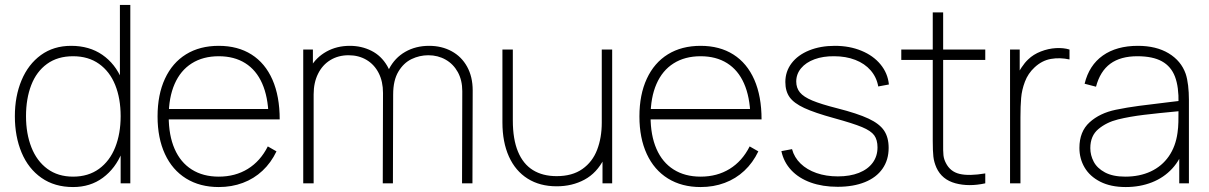

<svg xmlns="http://www.w3.org/2000/svg" viewBox="-20 -740 4879 775"><path d="M40 -271Q40 -351.5 67 -416Q94 -480.5 145.2 -517.8Q196.5 -555 267 -555Q340.5 -555 393 -518.8Q445.5 -482.5 472.2 -418.2Q499 -354 499 -271Q499 -189.5 472.5 -124.8Q446 -60 395.2 -22.5Q344.5 15 275 15Q200.5 15 147.5 -22Q94.5 -59 67.2 -124Q40 -189 40 -271ZM467 -271Q467 -342.5 445 -397Q423 -451.5 379.8 -482.2Q336.5 -513 275 -513Q212.5 -513 169.8 -482Q127 -451 106 -396.2Q85 -341.5 85 -271Q85 -200.5 106.8 -145.2Q128.5 -90 171.2 -58.5Q214 -27 275 -27Q336.5 -27 379.8 -58.5Q423 -90 445 -145.2Q467 -200.5 467 -271ZM467 -425H464V-720H506V0H467Z M616 -270Q616 -358 645.8 -422.2Q675.5 -486.5 731 -520.8Q786.5 -555 863 -555Q940 -555 995.2 -520Q1050.5 -485 1079.8 -418.2Q1109 -351.5 1109 -258H1064V-272Q1062 -349.5 1038.2 -403.2Q1014.5 -457 970 -485Q925.5 -513 863 -513Q799.5 -513 754 -484.2Q708.5 -455.5 684.8 -401Q661 -346.5 661 -270Q661 -193.5 684.8 -139Q708.5 -84.5 754 -55.8Q799.5 -27 863 -27Q929.5 -27 980.2 -58.2Q1031 -89.5 1061 -149L1096 -129Q1074 -83 1039.5 -50.8Q1005 -18.5 960.2 -1.8Q915.5 15 863 15Q787 15 731.2 -19.5Q675.5 -54 645.8 -118.2Q616 -182.5 616 -270ZM643 -300H1083V-258H643Z M1709 -517Q1673.5 -517 1641.2 -501.5Q1609 -486 1588 -450.8Q1567 -415.5 1567 -359H1530Q1527.5 -417.5 1550.5 -462Q1573.5 -506.5 1615.8 -530.8Q1658 -555 1712 -555Q1763 -555 1803 -533.2Q1843 -511.5 1865.5 -470.8Q1888 -430 1888 -375L1887 0H1845L1846 -372Q1846 -416 1828 -448.8Q1810 -481.5 1778.8 -499.2Q1747.5 -517 1709 -517ZM1204 -540H1243V-430H1246V0H1204ZM1387 -517Q1345.5 -517 1313.5 -497.5Q1281.5 -478 1263.8 -442.2Q1246 -406.5 1246 -359L1209 -375Q1209 -426.5 1232.5 -467.5Q1256 -508.5 1297.8 -531.8Q1339.5 -555 1392 -555Q1439.5 -555 1479.2 -535Q1519 -515 1543 -474Q1567 -433 1567 -372L1566 0H1525L1526 -365Q1526 -411 1508.5 -445.2Q1491 -479.5 1459.5 -498.2Q1428 -517 1387 -517Z M2008 -246V-540H2050V-254Q2050 -178 2070.8 -128Q2091.5 -78 2131 -53.5Q2170.5 -29 2227 -29Q2290 -29 2330.8 -57.8Q2371.5 -86.5 2390.2 -135.2Q2409 -184 2409 -245L2448 -246Q2448 -157.5 2418.5 -99.5Q2389 -41.5 2339.2 -14.8Q2289.5 12 2227 12Q2159 12 2109.8 -19Q2060.5 -50 2034.2 -108.2Q2008 -166.5 2008 -246ZM2412 -110H2409V-540H2451V0H2412Z M2561 -270Q2561 -358 2590.8 -422.2Q2620.5 -486.5 2676 -520.8Q2731.5 -555 2808 -555Q2885 -555 2940.2 -520Q2995.5 -485 3024.8 -418.2Q3054 -351.5 3054 -258H3009V-272Q3007 -349.5 2983.2 -403.2Q2959.5 -457 2915 -485Q2870.5 -513 2808 -513Q2744.5 -513 2699 -484.2Q2653.5 -455.5 2629.8 -401Q2606 -346.5 2606 -270Q2606 -193.5 2629.8 -139Q2653.5 -84.5 2699 -55.8Q2744.5 -27 2808 -27Q2874.5 -27 2925.2 -58.2Q2976 -89.5 3006 -149L3041 -129Q3019 -83 2984.5 -50.8Q2950 -18.5 2905.2 -1.8Q2860.5 15 2808 15Q2732 15 2676.2 -19.5Q2620.5 -54 2590.8 -118.2Q2561 -182.5 2561 -270ZM2588 -300H3028V-258H2588Z M3134 -130 3177 -138Q3186 -104.5 3211.5 -79.8Q3237 -55 3275.8 -41.5Q3314.5 -28 3362 -28Q3410.5 -28 3446.8 -42.2Q3483 -56.5 3502.5 -83Q3522 -109.5 3522 -145Q3522 -175.5 3508.8 -193.8Q3495.5 -212 3459.5 -227Q3423.5 -242 3347 -263Q3268.5 -284.5 3226.5 -304Q3184.5 -323.5 3167.2 -347.8Q3150 -372 3150 -409Q3150 -451.5 3175.2 -484.8Q3200.5 -518 3246 -536.5Q3291.5 -555 3350 -555Q3409 -555 3457 -535.2Q3505 -515.5 3534.2 -480Q3563.5 -444.5 3568 -399L3525 -391Q3518.5 -428 3494.5 -455.8Q3470.5 -483.5 3432.5 -498.2Q3394.5 -513 3347 -513Q3302.5 -513.5 3267.8 -500.8Q3233 -488 3213.5 -464.5Q3194 -441 3194 -411Q3194 -385 3208.8 -367Q3223.5 -349 3258.8 -334.2Q3294 -319.5 3359 -303Q3441.5 -282 3485.8 -261.2Q3530 -240.5 3548.5 -213Q3567 -185.5 3567 -143Q3567 -94.5 3542.2 -59Q3517.5 -23.5 3471 -4.8Q3424.5 14 3361 14Q3300.5 14 3252.5 -3.2Q3204.5 -20.5 3174 -53Q3143.5 -85.5 3134 -130Z M3760 -63Q3750 -85.5 3747.5 -108.2Q3745 -131 3745 -171V-179V-690H3787V-179V-162.5Q3786.5 -130 3788.2 -113.5Q3790 -97 3798 -82Q3815.5 -47 3853.5 -38Q3891.5 -29 3957 -40V0Q3891 14.5 3836.5 -0.2Q3782 -15 3760 -63ZM3618 -540H3957V-498H3618Z M4057 -540H4096V-411L4083 -428Q4091 -449 4103.8 -468.2Q4116.5 -487.5 4130 -500Q4151 -520.5 4181.2 -532.2Q4211.5 -544 4242.2 -545.8Q4273 -547.5 4297 -540V-500Q4258.5 -508.5 4222.2 -502.2Q4186 -496 4156 -468Q4129.5 -443.5 4117 -410.2Q4104.5 -377 4101.8 -344.5Q4099 -312 4099 -266V0H4057Z M4337 -143Q4337 -209 4378 -246.2Q4419 -283.5 4484 -297Q4530 -306.5 4578.2 -312.8Q4626.5 -319 4705.5 -328.5Q4730.5 -331 4752 -334L4737 -324Q4738.5 -389 4722.8 -430.5Q4707 -472 4670 -492.5Q4633 -513 4571 -513Q4503 -513 4461.8 -482.8Q4420.5 -452.5 4404 -390L4358 -402Q4376 -476.5 4431.5 -515.8Q4487 -555 4573 -555Q4647 -555 4697.2 -524.8Q4747.5 -494.5 4766 -442Q4772.5 -422.5 4775.8 -394.5Q4779 -366.5 4779 -338V0H4740V-148L4760 -147Q4745.5 -96.5 4711.8 -59.8Q4678 -23 4629.8 -4Q4581.5 15 4524 15Q4463.5 15 4421.2 -6.5Q4379 -28 4358 -63.8Q4337 -99.5 4337 -143ZM4733 -204Q4736 -225 4736.5 -247Q4737 -269 4737 -301.5V-310L4759 -293L4732 -290.5Q4656 -283.5 4598 -276.5Q4540 -269.5 4493 -258Q4446.5 -246.5 4413.8 -219.2Q4381 -192 4381 -142Q4381 -113.5 4394.8 -87.2Q4408.5 -61 4440.2 -44Q4472 -27 4522 -27Q4580 -27 4625 -48Q4670 -69 4697.8 -109Q4725.5 -149 4733 -204Z"/></svg>

Font: Tap Sans
Style: Regular
Weight: 400
Designer: Tap Payments
Foundry: Tap Payments
Version: Version 1.001;Glyphs 3.1.2 (3151)